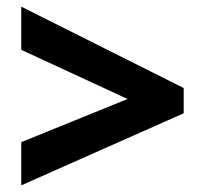

<svg xmlns="http://www.w3.org/2000/svg" viewBox="-20 -651 618 578"><path d="M44 -223 364 -353 44 -501V-631L533 -386V-310L44 -93Z"/></svg>

Font: Noto Sans Thai ExtraBold
Style: Regular
Weight: 800
Version: Version 2.001